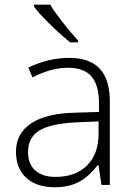

<svg xmlns="http://www.w3.org/2000/svg" viewBox="-20 -786 570 816"><path d="M124.5 -766.1H193.8Q206.5 -742.7 242.2 -696.5Q277.8 -650.4 311.5 -613.8V-606H277.8Q231.9 -643.6 186.5 -688.7Q141.1 -733.9 124.5 -757.8ZM100.1 -499Q187.5 -540 274.2 -540Q360.8 -540 403.8 -494.4Q446.8 -448.7 446.8 -353V0H411.1L398.9 -84H395Q355.5 -33.2 313.2 -11.7Q271 9.8 212.9 9.8Q135.3 9.8 91.6 -30.3Q47.9 -70.3 47.9 -141.1Q47.9 -218.8 112.5 -261.7Q177.2 -304.7 299.8 -307.1L400.9 -310.1V-345.2Q400.9 -422.4 369.6 -460.2Q338.4 -498 267.8 -498Q197.3 -498 118.2 -457ZM99.1 -139.2Q99.1 -89.4 129.6 -61.8Q160.2 -34.2 215.8 -34.2Q301.3 -34.2 350.1 -83Q398.9 -131.8 398.9 -217.8V-270L306.2 -266.1Q194.8 -260.7 147 -231.2Q99.1 -201.7 99.1 -139.2Z"/></svg>

Font: Open Sans Hebrew Light
Style: Regular
Weight: 300
Foundry: Ascender Corporation, Yanek Iontef
Version: Version 2.001;PS 002.001;hotconv 1.0.70;makeotf.lib2.5.58329